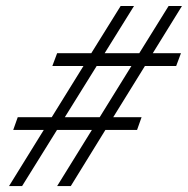

<svg xmlns="http://www.w3.org/2000/svg" viewBox="-20 -630 631 645"><path d="M10.3 -4.9 127 -193.4H24.4L39.6 -236.3H153.8L260.3 -408.2H155.8L171.9 -451.2H286.6L385.3 -609.9H430.2L331.5 -451.2H447.8L546.4 -609.9H591.3L493.2 -451.2H587.9L571.8 -408.2H466.8L360.4 -236.3H455.6L440.4 -193.4H334L217.8 -4.9H171.9L288.6 -193.4H171.4L54.2 -4.9ZM197.8 -236.3H314.9L421.4 -408.2H304.7Z"/></svg>

Font: Elstob Light
Style: Italic
Weight: 300
Italic angle: -20°
Designer: Peter S. Baker
Version: Version 1.015